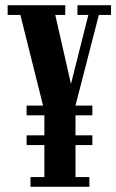

<svg xmlns="http://www.w3.org/2000/svg" viewBox="-20 -720 448 740"><path d="M97.5 0V-37.5H151V-161H82.5V-198.5H151V-275.5H82.5V-313H146L58.5 -662.5H9.5V-700H231.5V-662.5H193L253.5 -396.5L320.5 -662.5H278.5V-700H408V-662.5H361L271 -313.5V-313H336V-275.5H271V-198.5H336V-161H271V-37.5H324.5V0Z"/></svg>

Font: Imbue 10pt
Style: Bold
Weight: 700
Designer: Tyler Finck
Foundry: Etcetera Type Company
Version: Version 1.102; ttfautohint (v1.8.3)